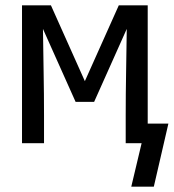

<svg xmlns="http://www.w3.org/2000/svg" viewBox="-20 -540 655 724"><path d="M475 164 514 0H454V-104Q454 -186 455.5 -267.5Q457 -349 458 -431L335 -156H265L142 -431Q143 -349 144.5 -267.5Q146 -186 146 -104V0H63V-520H172L300 -234L428 -520H537V-74H615L560 164Z"/></svg>

Font: Iosevka Custom Extended
Style: Regular
Weight: 400
Width: 7
Monospace: yes
Designer: Belleve Invis
Foundry: Belleve Invis
Version: Version 11.2.4; ttfautohint (v1.8.4)